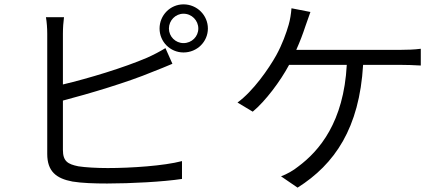

<svg xmlns="http://www.w3.org/2000/svg" viewBox="-20 -826 2040 882"><path d="M756 -695C756 -732 786 -763 823 -763C861 -763 891 -732 891 -695C891 -658 861 -628 823 -628C786 -628 756 -658 756 -695ZM713 -695C713 -634 762 -585 823 -585C885 -585 935 -634 935 -695C935 -756 885 -806 823 -806C762 -806 713 -756 713 -695ZM274 -747H191C195 -725 197 -695 197 -671C197 -619 197 -212 197 -119C197 -39 238 -6 313 8C355 15 414 17 472 17C581 17 731 9 816 -4V-86C733 -64 581 -54 475 -54C425 -54 372 -57 340 -62C291 -72 269 -85 269 -138V-364C391 -396 566 -448 681 -496C711 -507 745 -522 772 -533L740 -605C714 -589 685 -574 656 -561C549 -515 387 -466 269 -438V-671C269 -698 271 -725 274 -747Z M1406 -771 1319 -788C1317 -763 1313 -736 1306 -712C1295 -674 1277 -623 1249 -572C1215 -511 1143 -407 1071 -355L1141 -313C1199 -361 1268 -453 1308 -528H1573C1559 -265 1447 -133 1350 -61C1328 -43 1298 -26 1271 -16L1347 36C1518 -72 1631 -238 1648 -528H1821C1844 -528 1883 -527 1913 -525V-602C1885 -598 1846 -597 1821 -597H1341C1358 -635 1372 -672 1382 -703C1389 -724 1398 -749 1406 -771Z"/></svg>

Font: Noto Sans HK DemiLight
Style: Regular
Weight: 350
Designer: Ryoko NISHIZUKA 西塚涼子 (kana, bopomofo & ideographs); Paul D. Hunt (Latin, Greek & Cyrillic); Sandoll Communications 산돌커뮤니
Foundry: Adobe
Version: Version 2.004;hotconv 1.0.118;makeotfexe 2.5.65603